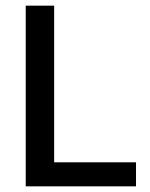

<svg xmlns="http://www.w3.org/2000/svg" viewBox="-20 -659 530 679"><path d="M171.5 0H71V-639H171.5ZM126 -85H461V0H126Z"/></svg>

Font: Anek Gujarati Medium Medium
Style: Regular
Weight: 500
Version: Version 1.003